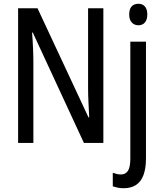

<svg xmlns="http://www.w3.org/2000/svg" viewBox="-20 -758 862 1018"><path d="M528 0H425L154 -585H150Q152 -565 153 -545Q154 -525 155 -505Q156 -485 156.5 -465Q157 -445 157 -426V0H76V-714H179L449 -136H453Q452 -155 451 -175.5Q450 -196 449 -216.5Q448 -237 447.5 -256.5Q447 -276 447 -293V-714H528ZM635 240Q618 240 604 237Q590 234 578 230V158Q589 162 599.5 164.5Q610 167 621 167Q646 167 658.5 147.5Q671 128 671 83V-537H754V81Q754 134 741 169.5Q728 205 701.5 222.5Q675 240 635 240ZM665 -681Q665 -710 678 -724Q691 -738 714 -738Q736 -738 748.5 -723.5Q761 -709 761 -681Q761 -654 748.5 -639Q736 -624 714 -624Q692 -624 678.5 -639Q665 -654 665 -681Z"/></svg>

Font: Noto Sans Display Condensed
Style: Regular
Weight: 400
Width: 3
Designer: Monotype Design Team
Foundry: Monotype Imaging Inc.
Version: Version 2.003